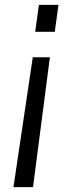

<svg xmlns="http://www.w3.org/2000/svg" viewBox="-20 -556 323 785"><path d="M35 209 114 -322H184L115 209ZM139 -536H219L204 -426H124Z"/></svg>

Font: Kosmopol Plus Jakarta Sans Italic It
Style: Regular
Weight: 400
Italic angle: -8.04999°
Designer: Gumpita Rahayu
Foundry: Tokotype
Version: Version 2.006